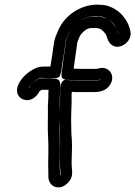

<svg xmlns="http://www.w3.org/2000/svg" viewBox="-20 -767 588 834"><path d="M279 -420 314 -418H315H394C402 -418 409 -420 417 -422C419 -421 407 -417 394 -417H316L280 -419H275C274 -419 249 -429 244 -394C242 -383 242 -369 241 -350L240 -312C237 -244 239 -237 240 -178L241 -152C241 -92 238 -65 243 -15C244 -8 243 -7 241 -5V-7V-27L240 -28C238 -70 241 -102 240 -150L239 -178C236 -220 240 -267 239 -311L240 -350C241 -380 251 -421 224 -424L201 -427H198H160C155 -427 148 -425 144 -422L133 -415C125 -410 114 -405 108 -389C107 -385 105 -385 104 -383C109 -395 115 -403 123 -409C135 -418 144 -423 149 -426C159 -431 167 -428 178 -428H198C214 -428 227 -423 239 -435C239 -435 247 -458 247 -459C246 -468 255 -514 256 -522L265 -584C267 -601 273 -607 278 -620C294 -659 341 -697 394 -697C401 -697 405 -696 411 -696C425 -696 438 -691 450 -682C451 -681 452 -681 453 -681C471 -671 491 -643 496 -616C494 -622 491 -632 489 -637C484 -650 477 -656 469 -666C456 -684 428 -695 406 -695H396C350 -699 297 -665 280 -623C273 -607 268 -600 266 -584L253 -491L247 -444C245 -426 258 -419 279 -420ZM403 -747C325 -747 257 -695 232 -633C226 -618 218 -603 215 -584L206 -522C205 -515 201 -493 199 -478H185C163 -478 150 -478 133 -470C103 -456 72 -430 58 -396C47 -368 58 -342 84 -334C112 -325 139 -345 152 -371C153 -372 159 -376 161 -377H189H191C190 -369 190 -358 190 -344L188 -305V-304C189 -258 186 -212 189 -168L190 -142C191 -94 188 -61 190 -19V0C190 24 206 48 235 47C253 47 268 35 278 24C292 8 295 -10 293 -27C288 -75 295 -103 292 -161L290 -186C289 -244 288 -249 291 -318V-356C291 -360 292 -364 292 -368L307 -367H308H387C412 -367 440 -372 457 -397C485 -439 453 -482 409 -470C405 -469 402 -468 401 -468H323L300 -469L303 -491L316 -584C316 -585 317 -587 318 -589C325 -605 325 -613 342 -629C363 -648 373 -645 399 -645C407 -645 418 -642 428 -632C431 -629 434 -624 439 -619C442 -614 443 -610 445 -604C452 -578 474 -554 509 -568C530 -576 554 -602 546 -633C539 -671 512 -707 483 -725C464 -737 442 -746 418 -746C412 -746 408 -747 403 -747Z"/></svg>

Font: AppleStorm
Style: CBoIta
Weight: 400
Foundry: Cannot Into Space Fonts
Version: Version 1.01